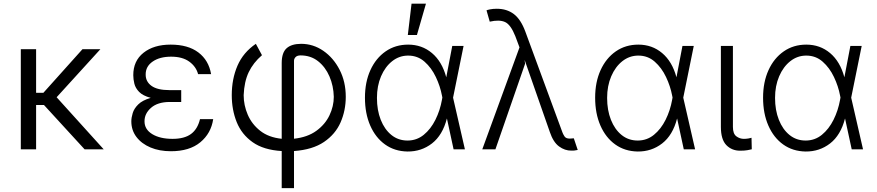

<svg xmlns="http://www.w3.org/2000/svg" viewBox="-20 -788 4628 1013"><path d="M170.5 -528.4V-298.3H208.8L415.1 -528.4H509.6L278.8 -274.9L527.3 0H426.5L212 -234H170.5V0H89.8V-528.4Z M936.1 -283.7V-250H874.6Q811.4 -249.6 776.8 -219.1Q742.2 -188.6 742.5 -148.1Q742.2 -105.5 783.2 -80.4Q824.2 -55.4 890.3 -55.4Q952.8 -55.4 987.6 -81Q1022.4 -106.5 1035.2 -159.4H1104.8Q1093.8 -84.5 1036.8 -37.3Q979.8 9.9 881.7 9.9Q821 9.9 774 -9.9Q726.9 -29.8 699.9 -65.3Q672.9 -100.9 672.9 -147.7Q672.9 -167.3 680.2 -191.4Q687.5 -215.6 709.5 -237.2Q731.5 -258.9 775.2 -271.7Q733.7 -283 714.1 -303.1Q694.6 -323.2 688.9 -346.4Q683.2 -369.7 683.2 -391Q682.9 -466.6 737.2 -509.6Q791.5 -552.6 880.3 -552.6Q972.3 -552.6 1026.8 -511.2Q1081.3 -469.8 1093.8 -396.7H1025.2Q1014.6 -436.8 978.5 -462.9Q942.5 -489 882.8 -489Q822.8 -489 785.5 -463.2Q748.2 -437.5 748.6 -394.9Q748.2 -357.6 779.3 -335Q810.4 -312.5 874.6 -312.5H936.1Z M1466.3 204.5V8.9Q1370.7 3.2 1312.9 -37.8Q1255 -78.8 1228.9 -143.6Q1202.8 -208.5 1202.8 -285.9Q1202.8 -371.8 1233.1 -441.8Q1263.5 -511.7 1329.9 -556.8L1362.2 -496.8Q1316.1 -457 1292.3 -407.3Q1268.5 -357.6 1265.6 -285.9Q1265.6 -233 1287.1 -182.9Q1308.6 -132.8 1353 -97.8Q1397.4 -62.9 1466.3 -55.8V-456.3Q1466.6 -510.7 1492.4 -533.6Q1518.1 -556.5 1568.5 -556.8Q1632.5 -556.8 1686.1 -519.7Q1739.7 -482.6 1772 -419.4Q1804.3 -356.2 1804.3 -277.3Q1804.3 -205.3 1777 -142.6Q1749.6 -79.9 1689.5 -39.1Q1629.3 1.8 1531.2 8.9V204.5ZM1531.2 -56.1Q1602.6 -63.9 1649.1 -97.8Q1695.7 -131.7 1718.4 -179.7Q1741.1 -227.6 1741.1 -277.3Q1739.7 -335.2 1718.2 -384.9Q1696.7 -434.7 1658 -465.2Q1619.3 -495.7 1565.3 -495.7Q1547.6 -495.4 1539.4 -486.7Q1531.2 -478 1531.2 -467.3Z M2130 11.4Q2062.1 10.3 2011.7 -25.7Q1961.3 -61.8 1933.4 -125.5Q1905.5 -189.3 1905.5 -272.4Q1905.5 -355.1 1934.3 -418.1Q1963.1 -481.2 2014.6 -516.9Q2066.1 -552.6 2133.5 -552.6Q2206 -552.6 2259.1 -508Q2312.1 -463.4 2334.5 -380.3L2366.1 -545.5H2425.8L2370.4 -272.7L2432.9 0H2373.2L2338.1 -162.3H2337.7Q2315 -74.6 2259.1 -31.2Q2203.1 12.1 2130 11.4ZM2313.9 -273.4 2311.8 -283.7Q2302.6 -333.1 2279.5 -381.7Q2256.4 -430.4 2220 -462.5Q2183.6 -494.7 2133.5 -494.7Q2086.6 -494.7 2049.4 -465.4Q2012.1 -436.1 1990.4 -385.5Q1968.8 -334.9 1968.8 -271.3Q1968.8 -206.7 1988.8 -155.9Q2008.9 -105.1 2045.1 -75.8Q2081.3 -46.5 2130 -46.5Q2178.6 -46.5 2215.7 -76.7Q2252.8 -106.9 2277.3 -156.1Q2301.8 -205.3 2311.8 -261.7ZM2131.7 -603.3 2151.3 -768.5H2227.3L2179.7 -603.3Z M2994.7 6.7Q2960.2 7.1 2929.7 -15.3Q2899.1 -37.6 2881 -91.3L2747.9 -471.9L2750.4 -450.6H2750L2593.8 0H2524.5L2720.9 -538L2698.9 -596.9Q2674.7 -658 2644.7 -671.7Q2614.7 -685.4 2563.9 -673.7L2546.9 -733.3Q2549.7 -735.4 2565.3 -738.6Q2581 -741.8 2601.2 -741.8Q2654.1 -741.8 2691.1 -713.8Q2728 -685.7 2751.8 -621.1L2946.4 -92.3Q2946.7 -91.6 2947.1 -90.2Q2950.3 -81 2958.1 -68.7Q2965.9 -56.5 2986.2 -56.8Q2989 -56.8 2993.3 -57.2Q2997.5 -57.5 3001.4 -57.9Q3006.4 -58.2 3007.5 -58.2L3028.1 3.2Q3007.5 7.8 2994.7 6.7Z M3344.5 11.4Q3276.6 10.3 3226.2 -25.7Q3175.8 -61.8 3147.9 -125.5Q3120 -189.3 3120 -272.4Q3120 -355.1 3148.8 -418.1Q3177.6 -481.2 3229 -516.9Q3280.5 -552.6 3348 -552.6Q3420.5 -552.6 3473.5 -508Q3526.6 -463.4 3549 -380.3L3580.6 -545.5H3640.3L3584.9 -272.7L3647.4 0H3587.7L3552.6 -162.3H3552.2Q3529.5 -74.6 3473.5 -31.2Q3417.6 12.1 3344.5 11.4ZM3528.4 -273.4 3526.3 -283.7Q3517 -333.1 3494 -381.7Q3470.9 -430.4 3434.5 -462.5Q3398.1 -494.7 3348 -494.7Q3301.1 -494.7 3263.8 -465.4Q3226.6 -436.1 3204.9 -385.5Q3183.2 -334.9 3183.2 -271.3Q3183.2 -206.7 3203.3 -155.9Q3223.4 -105.1 3259.6 -75.8Q3295.8 -46.5 3344.5 -46.5Q3393.1 -46.5 3430.2 -76.7Q3467.3 -106.9 3491.8 -156.1Q3516.3 -205.3 3526.3 -261.7Z M3783.4 -545.5H3846.9V-118.3Q3846.9 -82.4 3864.9 -68.9Q3882.8 -55.4 3904.8 -55.4Q3917.6 -55.4 3929.3 -57.5Q3941.1 -59.7 3945 -61.1L3946.4 -0.4Q3938.9 1.8 3923.5 4.4Q3908 7.1 3884.9 7.1Q3840.9 7.1 3812.1 -22.5Q3783.4 -52.2 3783.4 -118.3Z M4230.5 11.4Q4162.6 10.3 4112.2 -25.7Q4061.8 -61.8 4033.9 -125.5Q4006 -189.3 4006 -272.4Q4006 -355.1 4034.8 -418.1Q4063.6 -481.2 4115.1 -516.9Q4166.5 -552.6 4234 -552.6Q4306.5 -552.6 4359.6 -508Q4412.6 -463.4 4435 -380.3L4466.6 -545.5H4526.3L4470.9 -272.7L4533.4 0H4473.7L4438.6 -162.3H4438.2Q4415.5 -74.6 4359.6 -31.2Q4303.6 12.1 4230.5 11.4ZM4414.4 -273.4 4412.3 -283.7Q4403.1 -333.1 4380 -381.7Q4356.9 -430.4 4320.5 -462.5Q4284.1 -494.7 4234 -494.7Q4187.1 -494.7 4149.9 -465.4Q4112.6 -436.1 4090.9 -385.5Q4069.2 -334.9 4069.2 -271.3Q4069.2 -206.7 4089.3 -155.9Q4109.4 -105.1 4145.6 -75.8Q4181.8 -46.5 4230.5 -46.5Q4279.1 -46.5 4316.2 -76.7Q4353.3 -106.9 4377.8 -156.1Q4402.3 -205.3 4412.3 -261.7Z"/></svg>

Font: Inter UI Light
Style: Regular
Weight: 300
Designer: Rasmus Andersson
Foundry: rsms
Version: 3.2;8d6f07862